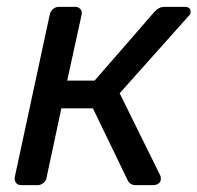

<svg xmlns="http://www.w3.org/2000/svg" viewBox="-20 -540 576 560"><path d="M23 -23 125 -497Q127 -507 134.5 -513.5Q142 -520 152 -520H199Q209 -520 214.5 -513.5Q220 -507 218 -497L176 -305H256L430 -505Q443 -520 460 -520H519Q537 -520 536 -504Q536 -499 529 -492L329 -268L447 -29Q449 -25 449 -22Q449 -19 449 -16Q448 -8 441.5 -4Q435 0 426 0H376Q359 0 352 -15L251 -224H159L116 -23Q115 -13 107 -6.5Q99 0 89 0H42Q32 0 27 -6.5Q22 -13 23 -23Z"/></svg>

Font: SVN-Rubik
Style: Italic
Weight: 400
Italic angle: -12°
Designer: Hubert and Fischer
Foundry: Hubert & Fischer
Version: Version 2.101; ttfautohint (v1.8.3)